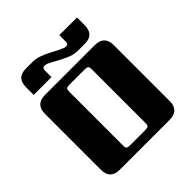

<svg xmlns="http://www.w3.org/2000/svg" viewBox="-212 -970 1129 1129"><g transform="rotate(-45 352.5 -405.5)"><path d="M638 -543V-79Q638 0 559 0H145Q66 0 66 -79V-543Q66 -622 145 -622H559Q638 -622 638 -543ZM446 -90V-532Q446 -552 440 -557.5Q434 -563 415 -563H290Q270 -563 264.5 -557.5Q259 -552 259 -532V-90Q259 -70 264.5 -64.5Q270 -59 290 -59H415Q434 -59 440 -64.5Q446 -70 446 -90ZM265 -746Q246 -746 246 -725V-669H98V-733Q98 -811 174 -811H235Q278 -811 348.5 -773Q419 -735 433 -735Q453 -735 453 -756V-811H600V-748Q600 -669 524 -669H462Q429 -669 388 -688.5Q347 -708 313.5 -727Q280 -746 265 -746Z"/></g></svg>

Font: Sarpanch ExtraBold
Style: Regular
Weight: 800
Designer: Manushi Parikh (Devanagari and Latin), Jyotish Sonowal (Devanagari)
Foundry: Indian Type Foundry
Version: Version 2.004;PS 1.0;hotconv 1.0.78;makeotf.lib2.5.61930; tt